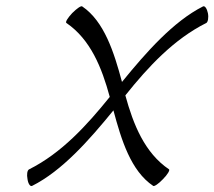

<svg xmlns="http://www.w3.org/2000/svg" viewBox="-20 -581 701 628"><path d="M85 27C183 -22 272 -123 351 -220C377 -123 408 -22 481 27C484 30 499 20 513 5C528 -10 536 -24 533 -27C453 -81 416 -174 390 -269C465 -363 549 -453 655 -506C660 -509 663 -523 660 -538C657 -553 650 -563 644 -560C547 -511 458 -410 379 -313C353 -410 321 -511 249 -560C245 -563 231 -553 216 -538C202 -523 193 -509 197 -506C276 -452 313 -360 339 -264C264 -171 181 -80 75 -27C69 -24 67 -10 70 5C72 20 79 30 85 27Z"/></svg>

Font: Nupuram ExtraLight Oblique
Style: Regular
Weight: 200
Designer: Santhosh Thottingal (santhosh.thottingal@gmail.com)
Foundry: SMC
Version: Version 1.000